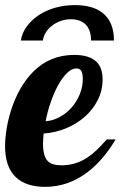

<svg xmlns="http://www.w3.org/2000/svg" viewBox="-33 -723 471 749"><path d="M117.7 -663.6Q146 -682.6 182.6 -692.9Q219.2 -703.1 259.3 -703.1Q334 -703.1 372.8 -668Q411.6 -632.8 411.6 -564.9H322.3Q322.3 -605 301.8 -626.5Q281.2 -647.9 243.7 -647.9Q223.6 -647.9 204.8 -641.6Q186 -635.3 170.9 -623.5Q155.8 -612.3 146.2 -597.2Q136.7 -582 134.3 -564.9H48.3Q52.7 -593.8 70.8 -618.9Q88.9 -644 117.7 -663.6ZM29.3 -31.2Q-13.2 -70.8 -13.2 -152.8Q-13.2 -183.6 -7.1 -221.2Q-1 -258.8 11.2 -296.4Q24.9 -338.4 46.1 -376Q67.4 -413.6 95.7 -442.4Q161.1 -508.8 256.8 -508.8Q317.9 -508.8 345.7 -479.5Q367.2 -456.5 367.2 -413.1Q367.2 -370.6 348.6 -333.3Q330.1 -295.9 297.4 -267.1Q264.6 -238.8 223.1 -221.9Q181.6 -205.1 137.2 -202.1Q134.8 -176.8 134.8 -162.1Q134.8 -113.3 153.3 -94.7Q169.4 -78.1 207 -78.1Q261.2 -78.1 306.2 -107.4Q325.2 -119.6 342.8 -136.5Q360.4 -153.3 383.8 -179.2H418Q370.6 -99.1 309.1 -51.8Q233.4 5.9 143.1 5.9Q69.3 5.9 29.3 -31.2ZM246.1 -303.2Q266.6 -326.7 278.3 -355.7Q290 -384.8 290 -415Q290 -435.1 284.4 -445.6Q278.8 -456.1 265.1 -456.1Q247.1 -456.1 228.8 -438.5Q210.4 -420.9 193.4 -390.1Q177.7 -361.3 165 -324.7Q152.3 -288.1 145 -250Q172.9 -252 199.2 -266.1Q225.6 -280.3 246.1 -303.2Z"/></svg>

Font: Pattaya
Style: Regular
Weight: 400
Designer: Pablo Impallari / Thai characters Designed by Thanarat Vachiruckul and Suppakit Chalermlarp
Foundry: Pablo Impallari
Version: Version 2.001